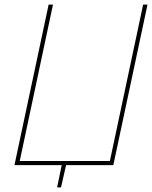

<svg xmlns="http://www.w3.org/2000/svg" viewBox="-20 -720 663 837"><path d="M623 -700H604L459 -18H66L211 -700H192L43 0H249L229 97H246L268 0H474Z"/></svg>

Font: Advent Pro Thin
Style: Italic
Weight: 250
Italic angle: -12°
Version: Version 3.000